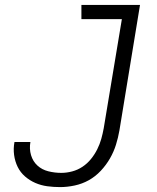

<svg xmlns="http://www.w3.org/2000/svg" viewBox="-20 -755 640 783"><path d="M225 8Q198 8 172.5 4.5Q147 1 124 -9Q101 -19 82 -35.5Q63 -52 52 -74.5Q41 -97 37.5 -123Q34 -149 39 -176H104Q99 -148 106.5 -122.5Q114 -97 132.5 -80Q151 -63 177 -56.5Q203 -50 230 -50Q252 -50 274.5 -56Q297 -62 316.5 -75Q336 -88 351 -106.5Q366 -125 376.5 -146Q387 -167 393 -188.5Q399 -210 403 -232L477 -677H312V-735H551L467 -223Q462 -194 453 -165Q444 -136 428.5 -109Q413 -82 391 -58.5Q369 -35 342 -20Q315 -5 284.5 1.5Q254 8 225 8Z"/></svg>

Font: Iosevka Light Extended
Style: Italic
Weight: 300
Width: 7
Italic angle: -9°
Monospace: yes
Designer: Belleve Invis
Foundry: Belleve Invis
Version: Version 32.5.0; ttfautohint (v1.8.4)